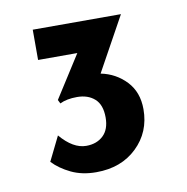

<svg xmlns="http://www.w3.org/2000/svg" viewBox="-55 -738 494 506"><g transform="rotate(-10 192.0 -485.5)"><path d="M315 -428Q315 -367 273 -326.5Q231 -286 164 -286Q126 -286 97 -300Q68 -314 49 -334L81 -399Q115 -359 150 -359Q178 -359 195.5 -375.5Q213 -392 213 -424Q213 -458 195 -474Q177 -490 148 -490Q120 -490 102 -481L97 -491L169 -604H64V-685H300L220 -540Q260 -532 287.5 -503Q315 -474 315 -428Z"/></g></svg>

Font: Josefin Sans SemiBold
Style: Regular
Weight: 600
Designer: Santiago Orozco
Foundry: Typemade
Version: Version 2.000